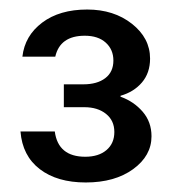

<svg xmlns="http://www.w3.org/2000/svg" viewBox="-20 -730 372 403"><path d="M27 -611Q32 -655 68.5 -682.5Q105 -710 163 -710Q219 -710 257 -680Q295 -650 295 -607Q295 -577 278 -557Q261 -537 233 -529V-527Q261 -517 279.5 -495.5Q298 -474 298 -444Q298 -403 259.5 -375Q221 -347 160 -347Q100 -347 63.5 -375Q27 -403 23 -454H95Q102 -401 159 -401Q187 -401 203.5 -415Q220 -429 220 -453Q220 -477 202.5 -491Q185 -505 157 -505H114V-553H155Q184 -553 201 -566Q218 -579 218 -603Q218 -626 202 -640.5Q186 -655 158 -655Q106 -655 96 -611Z"/></svg>

Font: SVN-Poppins
Style: Regular
Weight: 400
Designer: Ninad Kale (Devanagari), Jonny Pinhorn (Latin)
Foundry: Indian Type Foundry
Version: Version 3.002 2017